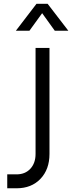

<svg xmlns="http://www.w3.org/2000/svg" viewBox="-20 -1008 388 1034"><path d="M19 6V-69H69Q115.5 -69 143.5 -99.2Q171.5 -129.5 171.5 -179V-750H246.5V-179Q246.5 -96 198 -45Q149.5 6 69 6ZM65.5 -842.5 176.5 -987.5H236.5L348 -842.5H275L207 -937L138.5 -842.5Z"/></svg>

Font: Mohave Light
Style: Regular
Weight: 400
Version: Version 2.003